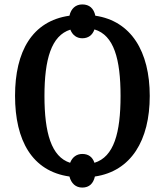

<svg xmlns="http://www.w3.org/2000/svg" viewBox="-20 -792 745 868"><path d="M352 56C384 56 402 37 409 6C573 -18 657 -158 657 -358C657 -559 573 -697 411 -721C404 -754 384 -772 352 -772C322 -772 301 -753 294 -721C125 -697 48 -559 48 -359C48 -157 125 -18 294 6C302 37 322 56 352 56ZM297 -56C212 -83 181 -192 181 -358C181 -524 212 -631 298 -658C308 -633 327 -619 352 -619C379 -619 398 -633 407 -659C495 -633 525 -525 525 -358C525 -191 495 -83 407 -56C398 -83 379 -96 352 -96C327 -96 307 -82 297 -56Z"/></svg>

Font: Noto Serif Condensed Semi
Style: Regular
Weight: 600
Width: 3
Designer: Monotype Design Team
Foundry: Monotype Imaging Inc.
Version: Version 1.002